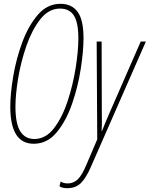

<svg xmlns="http://www.w3.org/2000/svg" viewBox="-20 -744 785 1007"><path d="M157 10Q228 10 277.5 -50Q327 -110 358 -199.5Q389 -289 403.5 -382.5Q418 -476 418 -544Q418 -640 387 -682Q356 -724 297 -724Q228 -724 178.5 -666.5Q129 -609 97 -522.5Q65 -436 49.5 -344.5Q34 -253 34 -184Q34 10 157 10ZM160 -15Q112 -15 86.5 -55Q61 -95 61 -186Q61 -246 75 -332Q89 -418 118 -502Q147 -586 191 -642.5Q235 -699 295 -699Q344 -699 367.5 -662.5Q391 -626 391 -542Q391 -478 377 -389Q363 -300 335 -214.5Q307 -129 263.5 -72Q220 -15 160 -15ZM333 243Q377 243 404.5 216Q432 189 459 126L745 -526H718L551 -144Q544 -128 534 -104Q524 -80 515 -57H513Q514 -78 514.5 -101Q515 -124 514 -141L513 -526H487L490 -13L434 118Q411 174 388.5 196Q366 218 335 218Q313 218 298 208L292 233Q306 243 333 243Z"/></svg>

Font: Noto Sans Display Condensed Thin
Style: Italic
Weight: 250
Width: 3
Italic angle: -12°
Designer: Monotype Design Team
Foundry: Monotype Imaging Inc.
Version: Version 1.900